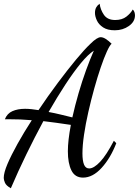

<svg xmlns="http://www.w3.org/2000/svg" viewBox="-31 -920 742 1027"><path d="M27 87Q2 73 -4.5 57.5Q-11 42 -11 32Q-11 4 9 -43Q29 -90 63 -151Q97 -212 139 -277Q104 -280 77.5 -281Q51 -282 23 -282H-5Q7 -313 35.5 -325.5Q64 -338 103 -338Q120 -338 138 -336Q156 -334 175 -331Q226 -407 278 -476.5Q330 -546 375.5 -601Q421 -656 453 -686Q488 -721 508 -721Q520 -721 535 -711.5Q550 -702 566 -686Q556 -678 540.5 -644Q525 -610 507.5 -558.5Q490 -507 473 -446Q456 -385 441.5 -321Q427 -257 418.5 -199.5Q410 -142 410 -99Q410 -60 418.5 -39.5Q427 -19 446 -19Q471 -19 504.5 -54.5Q538 -90 578 -167L591 -154Q560 -74 512.5 -22Q465 30 413 30Q370 30 351 -8.5Q332 -47 332 -111Q332 -140 336 -175Q340 -210 348 -252Q304 -259 268 -263.5Q232 -268 201 -272Q154 -185 109.5 -93.5Q65 -2 27 87ZM356 -292Q370 -355 389 -420.5Q408 -486 429.5 -545Q451 -604 471 -649Q440 -629 401 -581.5Q362 -534 318.5 -467.5Q275 -401 229 -321Q262 -315 294.5 -307Q327 -299 356 -292ZM583 -758Q544 -758 520.5 -773.5Q497 -789 487 -811Q477 -833 477 -851Q477 -869 484 -881Q491 -893 502 -900Q506 -868 525 -840.5Q544 -813 585 -813Q622 -813 645 -831Q668 -849 679 -869Q686 -863 688.5 -854Q691 -845 691 -838Q691 -804 658.5 -781Q626 -758 583 -758Z"/></svg>

Font: Dancing Script Medium
Style: Regular
Weight: 500
Designer: Pablo Impallari
Foundry: Pablo Impallari
Version: Version 2.000